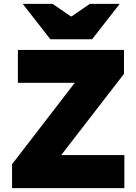

<svg xmlns="http://www.w3.org/2000/svg" viewBox="-20 -968 700 988"><path d="M42 -123 365 -542H72V-711H618V-588L295 -170H620V0H42ZM97 -948H251L344 -884H349L442 -948H596L454 -766H239Z"/></svg>

Font: Nebula Sans Black
Style: Regular
Weight: 900
Designer: Paul D. Hunt for Adobe (as Source Sans)
Foundry: Nebula Entertainment & Broadcasting LLC
Version: Version 1.010